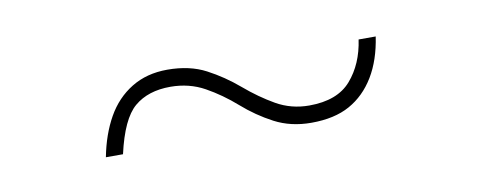

<svg xmlns="http://www.w3.org/2000/svg" viewBox="-27 -435 554 221"><g transform="rotate(-10 250.0 -324.5)"><path d="M325 -280Q301 -280 282 -290Q263 -300 246.5 -314.5Q230 -329 212 -339Q194 -349 172 -349Q146 -349 130 -335.5Q114 -322 105 -282H85Q90 -308 101 -327.5Q112 -347 130 -358Q148 -369 172 -369Q198 -369 217 -359Q236 -349 253 -334.5Q270 -320 287.5 -310Q305 -300 326 -300Q359 -300 375 -318.5Q391 -337 395 -365H415Q411 -338 399.5 -319Q388 -300 370 -290Q352 -280 325 -280Z"/></g></svg>

Font: DM Sans 11pt Thin
Style: Regular
Weight: 250
Version: Version 4.004;gftools[0.9.30]